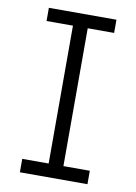

<svg xmlns="http://www.w3.org/2000/svg" viewBox="-84 -790 599 845"><g transform="rotate(10 216.0 -367.5)"><path d="M65 0H367V-60H249V-676H367V-735H65V-676H183V-60H65Z"/></g></svg>

Font: Iosevka Sparkle Light
Style: Regular
Weight: 300
Designer: Belleve Invis
Foundry: Belleve Invis
Version: Version 4.5.0; ttfautohint (v1.8.3)